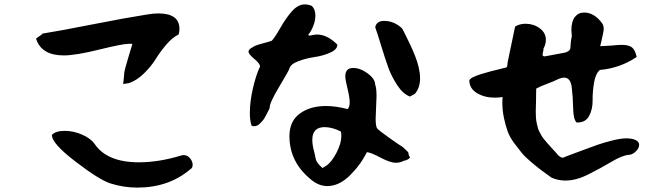

<svg xmlns="http://www.w3.org/2000/svg" viewBox="-20 -844 3040 873"><path d="M144 -668Q144 -669 152 -674.5Q160 -680 167 -685Q174 -690 172 -691Q248 -703 400 -733Q552 -763 648 -778Q678 -783 700 -783Q796 -783 796 -712Q796 -700 792 -687Q764 -674 736 -641Q708 -608 688 -575.5Q668 -543 635 -510.5Q602 -478 566 -466L540 -462L544 -499Q544 -515 550 -536Q556 -557 566 -591.5Q576 -626 582 -644Q578 -645 568 -645Q538 -645 431 -618.5Q324 -592 270 -592Q168 -592 144 -668ZM216 -231Q234 -249 274 -249Q314 -249 353 -232Q392 -215 410 -190Q466 -106 612 -106Q702 -106 804 -137Q812 -139 814 -139Q832 -139 844 -124.5Q856 -110 856 -95Q856 -80 846 -75Q748 9 604 9Q542 9 482 -10Q432 -26 323 -109.5Q214 -193 216 -231Z M1130 -630Q1138 -637 1174 -646.5Q1210 -656 1216 -659Q1230 -674 1256 -719.5Q1282 -765 1309 -794.5Q1336 -824 1366 -824Q1382 -824 1398 -817Q1414 -802 1414 -773Q1414 -750 1404 -725Q1394 -700 1382 -687Q1382 -682 1388 -682Q1390 -682 1401 -684.5Q1412 -687 1422 -687Q1468 -687 1514 -641Q1514 -619 1481 -604.5Q1448 -590 1410 -584.5Q1372 -579 1337 -566Q1302 -553 1296 -533Q1296 -527 1250 -450.5Q1204 -374 1206 -352Q1206 -351 1200 -340Q1194 -329 1192 -324.5Q1190 -320 1184 -309.5Q1178 -299 1173 -294Q1168 -289 1162 -282.5Q1156 -276 1149 -273Q1142 -270 1134 -270Q1132 -270 1124 -272Q1116 -296 1116 -330Q1116 -382 1130 -442.5Q1144 -503 1162 -541Q1164 -553 1137 -575.5Q1110 -598 1110 -609Q1110 -620 1130 -630ZM1296 -225Q1296 -293 1343 -327.5Q1390 -362 1462 -362Q1508 -362 1560 -348Q1570 -356 1570 -379Q1570 -401 1560 -441.5Q1550 -482 1550 -497Q1550 -535 1586 -535Q1618 -535 1652 -510Q1686 -485 1686 -458Q1692 -446 1692 -405Q1692 -389 1690 -354.5Q1688 -320 1688 -305Q1688 -267 1696 -259Q1704 -250 1751 -216.5Q1798 -183 1812 -175L1836 -152L1840 -134Q1844 -133 1844 -129Q1844 -125 1835 -119.5Q1826 -114 1816 -113Q1800 -104 1780 -104Q1754 -104 1710 -127.5Q1666 -151 1648 -152Q1620 -95 1571 -46.5Q1522 2 1468 2Q1430 2 1396 -26Q1296 -106 1296 -225ZM1400 -208Q1400 -191 1404 -172Q1408 -158 1411 -144Q1414 -130 1415 -124Q1416 -118 1420 -110Q1424 -102 1432 -94L1446 -80L1464 -91Q1488 -107 1510 -149.5Q1532 -192 1532 -225Q1532 -237 1530 -246Q1490 -266 1456 -266Q1400 -266 1400 -208ZM1686 -720Q1692 -749 1726 -749Q1772 -749 1808 -715Q1812 -709 1825 -682.5Q1838 -656 1847 -637Q1856 -618 1867 -590.5Q1878 -563 1884 -537Q1890 -511 1890 -488Q1890 -444 1866 -417L1844 -405Q1812 -417 1786 -457Q1760 -497 1746 -535.5Q1732 -574 1713 -636.5Q1694 -699 1686 -720Z M2114 -477Q2114 -484 2129 -492Q2144 -500 2167 -507Q2190 -514 2212.5 -520Q2235 -526 2257 -531Q2279 -536 2284 -538Q2288 -546 2288 -560L2322 -723Q2342 -736 2370 -736Q2406 -736 2434 -715.5Q2462 -695 2462 -663Q2462 -642 2451 -623Q2452 -619 2449.5 -609.5Q2447 -600 2447 -596Q2447 -588 2455 -588H2459L2550 -605Q2562 -609 2567.5 -614Q2573 -619 2573.5 -625Q2574 -631 2575 -647Q2576 -663 2580 -679Q2578 -699 2578 -707Q2578 -747 2594 -767Q2610 -787 2636 -787Q2682 -787 2718 -738Q2725 -728 2725 -712Q2725 -701 2713 -650L2709 -634L2763 -637Q2789 -640 2807 -640Q2839 -640 2853.5 -628.5Q2868 -617 2875 -585Q2799 -534 2708 -526Q2688 -510 2681 -468Q2674 -426 2674.5 -387Q2675 -348 2659 -317.5Q2643 -287 2606 -287H2602Q2587 -300 2586 -352.5Q2585 -405 2579.5 -448Q2574 -491 2545 -491Q2531 -491 2511 -481Q2495 -473 2470.5 -464Q2446 -455 2440 -452L2418 -441L2417 -375Q2416 -361 2416 -336Q2416 -320 2417 -307Q2418 -294 2421 -281.5Q2424 -269 2426 -261Q2428 -253 2434.5 -241.5Q2441 -230 2444 -224.5Q2447 -219 2457 -207Q2467 -195 2471 -190.5Q2475 -186 2488.5 -171Q2502 -156 2507 -151Q2525 -127 2538 -127Q2544 -127 2552 -132Q2571 -139 2620 -157.5Q2669 -176 2698 -186Q2727 -196 2765 -205.5Q2803 -215 2829 -215Q2838 -215 2852 -213Q2886 -206 2886 -185Q2886 -170 2871 -155.5Q2856 -141 2840 -140Q2810 -138 2760.5 -108.5Q2711 -79 2655 -51Q2599 -23 2551 -23Q2518 -23 2488 -36Q2455 -60 2440 -71Q2425 -82 2396 -106.5Q2367 -131 2353 -148Q2339 -165 2318.5 -192.5Q2298 -220 2288.5 -246Q2279 -272 2271.5 -307Q2264 -342 2264 -380Q2264 -384 2264.5 -391.5Q2265 -399 2265 -403Q2249 -400 2230 -400Q2183 -400 2149 -420.5Q2115 -441 2114 -477Z"/></svg>

Font: NaniFont Regular
Style: Regular
Weight: 400
Designer: Nanigashitei
Version: Version 1.036